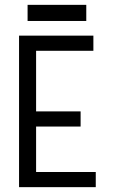

<svg xmlns="http://www.w3.org/2000/svg" viewBox="-20 -772 478 792"><path d="M58.6 -625H365.2V-562.5H128.9V-312.5H312.5V-250H128.9V-62.5H375V0H58.6ZM93.8 -752H335.9V-685.5H93.8Z"/></svg>

Font: Sudo Var
Style: Regular
Weight: 400
Monospace: yes
Designer: Jens Kutilek
Foundry: Jens Kutilek
Version: Version 0.065;FEAKit 1.0